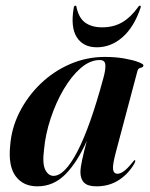

<svg xmlns="http://www.w3.org/2000/svg" viewBox="-20 -649 529 678"><path d="M390 -115Q377 -66.5 379.2 -51Q381.5 -35.5 395 -35.5Q405 -35.5 417.5 -44.5Q430 -53.5 449 -77Q454 -84 456 -83.5Q460 -82.5 455 -72.5Q434.5 -36 400.2 -13.5Q366 9 320.5 9Q290 9 277 -4Q264 -17 264 -41.5Q264 -56 270 -84.2Q276 -112.5 286.5 -151.5Q253 -76 211 -33.5Q169 9 112 9Q61.5 9 35 -27.2Q8.5 -63.5 16 -135.5Q20.5 -196.5 48.8 -252.5Q77 -308.5 122.8 -352.8Q168.5 -397 227 -422.5Q285.5 -448 350.5 -448Q388 -448 419 -442.5Q450 -437 468.2 -430Q486.5 -423 486.5 -418.5Q486.5 -411.5 477.2 -409.8Q468 -408 465.5 -399ZM135.5 -121Q129 -70.5 140 -49.2Q151 -28 169 -28Q208.5 -28 253.5 -114.5Q298.5 -201 345.5 -375Q353.5 -404.5 352 -420.8Q350.5 -437 332 -437Q298 -437 265.2 -408.8Q232.5 -380.5 205 -333.8Q177.5 -287 159 -231.2Q140.5 -175.5 135.5 -121ZM340.5 -552.5Q381 -552.5 411.5 -570.2Q442 -588 468 -624.5Q470.5 -629 474 -629Q478.5 -629 476.5 -622Q453.5 -553.5 412.8 -517.8Q372 -482 322 -482Q273.5 -482 251 -517.8Q228.5 -553.5 240.5 -622Q241.5 -629 246.5 -629Q250 -629 250 -624.5Q258 -585.5 281 -569Q304 -552.5 340.5 -552.5Z"/></svg>

Font: Fraunces 144pt S000 SemiBold
Style: Italic
Weight: 600
Italic angle: -16°
Version: Version 1.000; ttfautohint (v1.8.3)